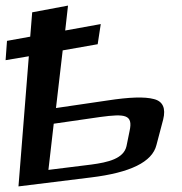

<svg xmlns="http://www.w3.org/2000/svg" viewBox="-98 -632 651 686"><path d="M-78 -417 5 -431 -32 34 227 2C367 -15 446 -53 461 -114L485 -205C495 -245 484 -270 452 -278C419 -287 364 -285 286 -273L102 -246L126 -452L251 -474L262 -546L135 -523L145 -612L17 -588L10 -501L-73 -486ZM228 -44 75 -25 94 -190 260 -214C349 -226 378 -223 365 -164L354 -110C344 -65 288 -52 228 -44Z"/></svg>

Font: Gamestation Warped
Style: Italic
Weight: 400
Designer: Jonas Hecksher
Foundry: Jonas Hecksher, Playtypeª, e-types AS
Version: Version 1.003